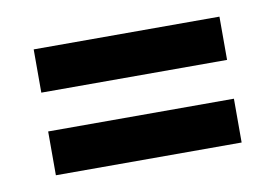

<svg xmlns="http://www.w3.org/2000/svg" viewBox="-40 -393 488 341"><g transform="rotate(-10 204.0 -222.5)"><path d="M37 -258V-336H372V-258ZM37 -109V-188H372V-109Z"/></g></svg>

Font: Darker Grotesque Light ExtraBold
Style: Regular
Weight: 800
Version: Version 1.000;gftools[0.9.28]